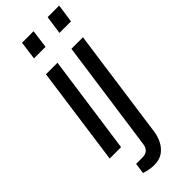

<svg xmlns="http://www.w3.org/2000/svg" viewBox="-293 -753 965 965"><g transform="rotate(-45 190.0 -270.5)"><path d="M150 182Q132 182 113.5 178Q95 174 83 170L91 113H135Q182 113 187 65L270 -526H352L270 61Q266 91 252.5 118.5Q239 146 214.5 164Q190 182 150 182ZM16 0 89 -526H171L97 0ZM103 -625 116 -723H198L185 -625ZM284 -625 298 -723H380L366 -625Z"/></g></svg>

Font: Archivo Narrow
Style: Italic
Weight: 400
Italic angle: -8°
Designer: Hector Gatti
Foundry: Omnibus-Type
Version: Version 3.002